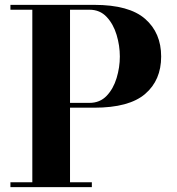

<svg xmlns="http://www.w3.org/2000/svg" viewBox="-20 -770 727 790"><path d="M22.9 -20H113V-730H22.9V-750H367.9Q511.2 -750 577.1 -692.4Q643.1 -634.8 643.1 -537.4Q643.1 -439.9 577.1 -383.4Q511.2 -326.9 367.9 -326.9H268.1V-20H357.9V0H22.9ZM348.1 -730H268.1V-346.7H348.1Q391.1 -346.7 418.8 -375.7Q446.5 -404.8 459.8 -448.9Q473.1 -492.9 473.1 -537.4Q473.1 -582 459.8 -626.5Q446.5 -670.9 418.8 -700.4Q391.1 -730 348.1 -730Z"/></svg>

Font: Bodoni* 11
Style: Bold
Weight: 700
Version: Version 2.000; ttfautohint (v1.8.1)